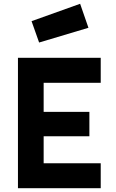

<svg xmlns="http://www.w3.org/2000/svg" viewBox="-20 -996 612 1016"><path d="M75 0V-690H513V-558H211V-404H453V-275H211V-132H513V0ZM147 -884 404 -976 448 -849 187 -771Z"/></svg>

Font: TitilliumText22L Xb
Style: Bold
Weight: 400
Designer: Campivisivi
Foundry: Campivisivi
Version: 1.000